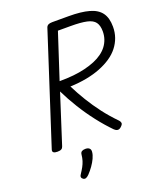

<svg xmlns="http://www.w3.org/2000/svg" viewBox="-217 -1114 1300 1543"><g transform="rotate(-20 433.0 -343.0)"><path d="M104 14Q82 14 71.5 7Q61 0 65 -16L368 -952Q373 -966 385 -972.5Q397 -979 419 -979H560Q666 -979 734 -960Q802 -941 834 -897Q866 -853 866 -778Q866 -729 851 -686.5Q836 -644 807.5 -607.5Q779 -571 737 -542.5Q695 -514 641 -492.5Q587 -471 521.5 -458.5Q456 -446 380 -443Q414 -375 454.5 -308.5Q495 -242 544 -177.5Q593 -113 654 -51Q662 -43 665.5 -29.5Q669 -16 646 4Q631 17 616.5 14.5Q602 12 590 0Q532 -59 476.5 -130.5Q421 -202 373 -280Q325 -358 288 -434L153 -14Q149 0 138 7Q127 14 104 14ZM313 -513Q377 -513 431.5 -518.5Q486 -524 533 -535.5Q580 -547 618.5 -563Q657 -579 686.5 -600.5Q716 -622 735.5 -648Q755 -674 765.5 -705Q776 -736 776 -771Q776 -821 755.5 -849Q735 -877 685 -888Q635 -899 547 -899H439ZM223 289Q211 281 209.5 270.5Q208 260 217 248Q235 221 247 199Q259 177 266.5 153.5Q274 130 277 100Q279 83 290.5 76Q302 69 321 69Q344 69 355 80Q366 91 364 110Q362 135 348.5 164Q335 193 315 221Q295 249 272 273Q259 286 247 291Q235 296 223 289Z"/></g></svg>

Font: Playwrite IE
Style: Regular
Weight: 400
Designer: Veronika Burian, José Scaglione
Foundry: TypeTogether
Version: Version 1.002